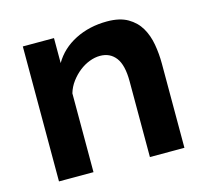

<svg xmlns="http://www.w3.org/2000/svg" viewBox="-83 -627 770 720"><g transform="rotate(-15 302.0 -266.5)"><path d="M548 0H414V-294Q414 -357 392 -386Q370 -415 331 -415Q311 -415 290 -407Q269 -399 250.5 -384.5Q232 -370 217 -350Q202 -330 195 -306V0H61V-524H182V-427Q211 -477 266 -505Q321 -533 390 -533Q439 -533 470 -515Q501 -497 518 -468Q535 -439 541.5 -402Q548 -365 548 -327Z"/></g></svg>

Font: PTCRaleway
Style: Bold
Weight: 700
Designer: Matt McInerney, Pablo Impallari, Rodrigo Fuenzalida
Foundry: Matt McInerney, Pablo Impallari, Rodrigo Fuenzalida
Version: Version 3.000g; ttfautohint (v1.5) -l 8 -r 28 -G 28 -x 14 -D